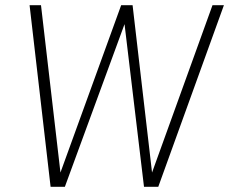

<svg xmlns="http://www.w3.org/2000/svg" viewBox="-20 -720 883 740"><path d="M94 -700H138L213 -55L447 -700H491L566 -55L799 -700H843L590 0H535L460 -627L230 0H175Z"/></svg>

Font: Haskoy ExtraLight
Style: Italic
Weight: 200
Designer: Ertekin Erdin
Foundry: Ertekin Erdin
Version: Version 2.000; ttfautohint (v1.8.4.7-5d5b)